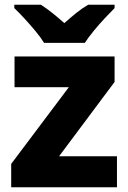

<svg xmlns="http://www.w3.org/2000/svg" viewBox="-20 -786 539 806"><path d="M471 0H27V-98L269 -420H41V-549H461V-442L228 -130H471ZM165 -606Q151 -629 128.5 -656Q106 -683 82.5 -708.5Q59 -734 40 -752V-766H152Q178 -749 201 -730.5Q224 -712 250 -689Q276 -712 300 -731.5Q324 -751 350 -766H461V-752Q444 -735 420 -709.5Q396 -684 373.5 -656.5Q351 -629 336 -606Z"/></svg>

Font: Noto Sans Khmer UI ExtraBold
Style: Regular
Weight: 800
Designer: Danh Hong and the Monotype Design Team
Foundry: Monotype Imaging Inc.
Version: Version 2.002; ttfautohint (v1.8.4.7-5d5b)